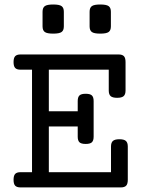

<svg xmlns="http://www.w3.org/2000/svg" viewBox="-20 -817 640 837"><path d="M537.1 -178.2V-33.2Q537.1 -15.1 530 -7.6Q522.9 0 506.3 0H69.8Q53.2 0 46.1 -7.6Q39.1 -15.1 39.1 -33.2Q39.1 -51.3 46.1 -58.8Q53.2 -66.4 69.8 -66.4H119.6V-513.2H69.8Q53.2 -513.2 46.1 -520.8Q39.1 -528.3 39.1 -546.4Q39.1 -564.5 46.1 -572Q53.2 -579.6 69.8 -579.6H496.6Q513.2 -579.6 520.3 -572Q527.3 -564.5 527.3 -546.4V-422.4Q527.3 -405.3 519 -397.9Q510.7 -390.6 490.7 -390.6Q470.7 -390.6 462.4 -397.9Q454.1 -405.3 454.1 -422.4V-513.2H192.9V-332H318.8V-376.5Q318.8 -393.6 326.4 -400.9Q334 -408.2 353.5 -408.2Q373 -408.2 380.6 -400.9Q388.2 -393.6 388.2 -376.5V-221.2Q388.2 -204.1 380.6 -196.8Q373 -189.5 353.5 -189.5Q334 -189.5 326.4 -196.8Q318.8 -204.1 318.8 -221.2V-265.6H192.9V-66.4H463.9V-178.2Q463.9 -195.3 472.2 -202.6Q480.5 -210 500.5 -210Q520.5 -210 528.8 -202.6Q537.1 -195.3 537.1 -178.2ZM258.3 -765.6V-702.1Q258.3 -684.6 248.5 -677.5Q238.8 -670.4 211.9 -670.4Q185.1 -670.4 175.3 -677.5Q165.5 -684.6 165.5 -702.1V-765.6Q165.5 -783.2 175.3 -790.3Q185.1 -797.4 211.9 -797.4Q238.8 -797.4 248.5 -790.3Q258.3 -783.2 258.3 -765.6ZM463.4 -765.6V-702.1Q463.4 -684.6 453.6 -677.5Q443.8 -670.4 417 -670.4Q390.1 -670.4 380.4 -677.5Q370.6 -684.6 370.6 -702.1V-765.6Q370.6 -783.2 380.4 -790.3Q390.1 -797.4 417 -797.4Q443.8 -797.4 453.6 -790.3Q463.4 -783.2 463.4 -765.6Z"/></svg>

Font: Courier Prime
Style: Regular
Weight: 400
Designer: Alan Dague-Greene, Quote-Unquote Apps
Foundry: Quote-Unquote Apps
Version: Version 3.018